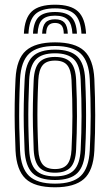

<svg xmlns="http://www.w3.org/2000/svg" viewBox="-20 -788 466 816"><path d="M213.8 -768Q281 -768 311.6 -739.4Q342.2 -710.8 345.8 -644.8H326.2Q323.5 -702.5 297.4 -727.5Q271.2 -752.5 213.8 -752.5Q156 -752.5 129.8 -727.5Q103.5 -702.5 101 -644.8H81.5Q84.5 -710.8 115.1 -739.4Q145.8 -768 213.8 -768ZM213.8 -737Q261.2 -737 283 -715.6Q304.8 -694.2 307 -644.8H287.8Q285.8 -685.8 268.6 -703.6Q251.5 -721.5 213.8 -721.5Q175.8 -721.5 158.6 -703.6Q141.5 -685.8 139.8 -644.8H120.2Q122.5 -694.2 144.1 -715.6Q165.8 -737 213.8 -737ZM213.8 -706Q241.2 -706 254 -691.8Q266.8 -677.5 268.2 -644.8H251Q250.8 -669.2 241.5 -679.9Q232.2 -690.5 213.8 -690.5Q195.2 -690.5 185.9 -679.9Q176.5 -669.2 176.2 -644.8H159Q160.5 -677.5 173.2 -691.8Q186 -706 213.8 -706ZM213.8 8Q126.5 8 88.4 -28.8Q50.2 -65.5 46 -147.5Q43.8 -197.5 42.8 -246.8Q41.8 -296 42.5 -346.9Q43.2 -397.8 46 -452.5Q50.2 -537.8 90.4 -572.9Q130.5 -608 213.8 -608Q298.5 -608 337.6 -572.1Q376.8 -536.2 381 -452.2Q384.5 -374.8 384.6 -298.8Q384.8 -222.8 381 -147.5Q376.5 -62.2 336.4 -27.1Q296.2 8 213.8 8ZM213.8 -7.5Q288.5 -7.5 323 -40.2Q357.5 -73 361.5 -148.8Q365.2 -220.2 365.4 -294.4Q365.5 -368.5 361.5 -451.2Q357.8 -527 323.4 -559.8Q289 -592.5 213.8 -592.5Q138.5 -592.5 103.9 -560Q69.2 -527.5 65.2 -451.2Q62.5 -394 61.8 -343.5Q61 -293 62 -245.4Q63 -197.8 65.2 -148.5Q69 -73.5 103.4 -40.5Q137.8 -7.5 213.8 -7.5ZM213.8 -23Q146.8 -23 117.4 -53Q88 -83 84.5 -150Q82.2 -200.8 81.2 -248.8Q80.2 -296.8 81.1 -346.2Q82 -395.8 84.8 -450.2Q88.2 -519.2 118.8 -548.1Q149.2 -577 213.8 -577Q278.5 -577 308.6 -547.9Q338.8 -518.8 342 -450.5Q344.5 -397.5 345.4 -348.2Q346.2 -299 345.5 -250.4Q344.8 -201.8 342 -149.8Q338.8 -82 308.8 -52.5Q278.8 -23 213.8 -23ZM213.8 -38.5Q269 -38.5 294.2 -64.6Q319.5 -90.8 322.8 -151.5Q326.5 -223.8 326.6 -294.4Q326.8 -365 322.8 -449Q320 -511 293.9 -536.2Q267.8 -561.5 213.8 -561.5Q157 -561.5 132 -534.8Q107 -508 104 -448.8Q101.8 -398 100.8 -350.1Q99.8 -302.2 100.6 -253.2Q101.5 -204.2 104 -150.5Q107 -90.2 132.6 -64.4Q158.2 -38.5 213.8 -38.5ZM213.8 -54Q168 -54 147 -76.6Q126 -99.2 123.2 -151Q121 -203.5 120 -251.4Q119 -299.2 119.9 -347.5Q120.8 -395.8 123.2 -448.2Q126 -501.5 147.5 -523.8Q169 -546 213.8 -546Q259.2 -546 280.1 -523.4Q301 -500.8 303.5 -448.2Q307.5 -363 307.1 -292.5Q306.8 -222 303.5 -152Q300.8 -99.2 279.8 -76.6Q258.8 -54 213.8 -54ZM213.8 -69.5Q249.2 -69.5 265.5 -89Q281.8 -108.5 284 -152.8Q287.5 -224.8 287.8 -293Q288 -361.2 284 -447.2Q282 -491 265.9 -510.8Q249.8 -530.5 213.8 -530.5Q177.2 -530.5 161.1 -510.6Q145 -490.8 142.8 -447.5Q140.2 -394.2 139.4 -346.9Q138.5 -299.5 139.4 -252.2Q140.2 -205 142.8 -151.8Q145 -108.8 161.4 -89.1Q177.8 -69.5 213.8 -69.5Z"/></svg>

Font: Big Shoulders Inline Text Thin SemiBold
Style: Regular
Weight: 600
Version: Version 2.002